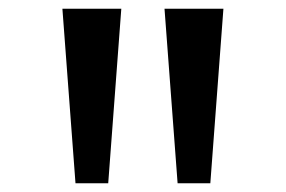

<svg xmlns="http://www.w3.org/2000/svg" viewBox="-20 -890 655 440"><path d="M258 -870 228 -470H153L123 -870ZM492 -870 462 -470H387L357 -870Z"/></svg>

Font: Martel
Style: Bold
Weight: 700
Designer: Dan Reynolds
Foundry: Dan Reynolds
Version: Version 1.001; ttfautohint (v1.1) -l 5 -r 5 -G 72 -x 0 -D la